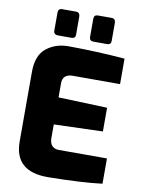

<svg xmlns="http://www.w3.org/2000/svg" viewBox="-101 -1010 803 1084"><g transform="rotate(10 300.5 -468.0)"><path d="M59 -165V-564Q59 -659 111.5 -700.5Q164 -742 237 -742Q403 -741 561 -728V-582H289Q262 -582 247 -569Q232 -556 232 -530V-448L512 -438V-302L232 -293V-215Q232 -185 246.5 -170.5Q261 -156 284 -156H561V-11Q441 4 248 6Q59 6 59 -165ZM143 -814V-918Q143 -942 166 -942H246Q256 -942 262 -935.5Q268 -929 268 -918V-814Q268 -792 246 -792H166Q156 -792 149.5 -798Q143 -804 143 -814ZM348 -814V-918Q348 -942 370 -942H450Q460 -942 466 -935.5Q472 -929 472 -918V-814Q472 -792 450 -792H370Q360 -792 354 -798Q348 -804 348 -814Z"/></g></svg>

Font: Exo ExtraBold
Style: Regular
Weight: 800
Designer: Natanael Gama
Foundry: Natanael Gama
Version: Version 1.500